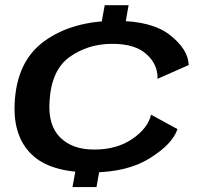

<svg xmlns="http://www.w3.org/2000/svg" viewBox="-20 -718 810 760"><path d="M379 -612H474L489 -697.5H394.5ZM267 22.5H362L377.5 -66H283ZM340.5 -35.5Q483.5 -35.5 573.2 -91.8Q663 -148 682.5 -207L578 -264Q565.5 -210.5 504 -168.2Q442.5 -126 353 -126Q266 -126 218 -174Q170 -222 176 -315Q182.5 -440 255.2 -492.2Q328 -544.5 425 -544.5Q515 -544.5 560.2 -503.2Q605.5 -462 603.5 -406L727 -460.5Q725 -522.5 653.2 -579Q581.5 -635.5 438.5 -635.5Q267 -635.5 156 -555.5Q45 -475.5 38 -307Q32 -178 105.2 -106.8Q178.5 -35.5 340.5 -35.5Z"/></svg>

Font: Anybody Expanded Medium
Style: Italic
Weight: 500
Width: 7
Italic angle: -10°
Version: Version 1.113;gftools[0.9.25]